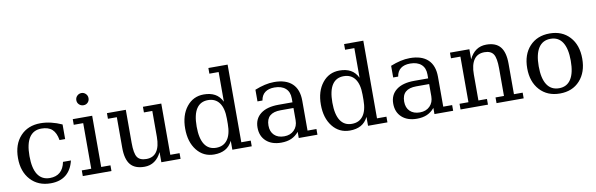

<svg xmlns="http://www.w3.org/2000/svg" viewBox="-48 -1128 4888 1575"><g transform="rotate(-10 2396.0 -340.5)"><path d="M470.2 -143.1Q452.6 -67.4 403.6 -27.3Q354.5 12.7 275.9 12.7Q171.4 12.7 108.6 -55.9Q45.9 -124.5 45.9 -237.3Q45.9 -351.6 108.6 -419.4Q171.4 -487.3 275.9 -487.3Q319.8 -487.3 365 -476.6Q410.2 -465.8 454.1 -445.8V-324.2H407.2Q397 -385.7 365.7 -414.3Q334.5 -442.9 275.9 -442.9Q210 -442.9 175.8 -391.4Q141.6 -339.8 141.6 -237.3Q141.6 -134.3 175.8 -82.8Q210 -31.2 275.9 -31.2Q328.6 -31.2 360.8 -59.1Q393.1 -86.9 404.3 -143.1Z M599.6 -621.6Q599.6 -643.1 614.7 -658Q629.9 -672.9 651.4 -672.9Q671.4 -672.9 686.3 -658Q701.2 -643.1 701.2 -621.6Q701.2 -600.1 687 -585.7Q672.9 -571.3 651.4 -571.3Q629.9 -571.3 614.7 -585.7Q599.6 -600.1 599.6 -621.6ZM705.6 -47.4H782.7V0H543.9V-47.4H622.6V-427.2H543.9V-474.1H705.6Z M1128.4 -474.1H1281.2V-47.4H1358.4V0H1198.2V-84.5Q1175.8 -37.1 1139.9 -12.2Q1104 12.7 1057.1 12.7Q977.1 12.7 939.9 -32.2Q902.8 -77.1 902.8 -172.9V-427.2H828.6V-474.1H985.8V-198.7Q985.8 -111.3 1007.1 -79.3Q1028.3 -47.4 1083 -47.4Q1140.1 -47.4 1169.2 -89.4Q1198.2 -131.3 1198.2 -211.4V-427.2H1128.4Z M1872.6 -47.4H1951.2V0H1789.6V-74.2Q1767.1 -28.8 1729 -8.1Q1690.9 12.7 1636.7 12.7Q1548.3 12.7 1493.4 -56.4Q1438.5 -125.5 1438.5 -237.3Q1438.5 -348.6 1493.4 -418Q1548.3 -487.3 1636.7 -487.3Q1690.9 -487.3 1729 -466.6Q1767.1 -445.8 1789.6 -399.9V-647H1712.4V-694.3H1872.6ZM1789.6 -214.4V-259.8Q1789.6 -345.7 1756.8 -390.6Q1724.1 -435.5 1662.6 -435.5Q1599.6 -435.5 1566.9 -386.2Q1534.2 -336.9 1534.2 -237.3Q1534.2 -138.7 1566.9 -88.6Q1599.6 -38.6 1662.6 -38.6Q1724.1 -38.6 1756.8 -83.5Q1789.6 -128.4 1789.6 -214.4Z M2342.8 -148.4V-250H2235.8Q2175.8 -250 2145.8 -223.6Q2115.7 -197.3 2115.7 -143.1Q2115.7 -92.8 2145.8 -63.5Q2175.8 -34.2 2228.5 -34.2Q2279.8 -34.2 2311.3 -65.7Q2342.8 -97.2 2342.8 -148.4ZM2424.3 -295.9V-47.4H2498.5V0H2342.8V-51.3Q2315.4 -18.6 2279.8 -2.9Q2244.1 12.7 2195.8 12.7Q2117.2 12.7 2070.8 -29.3Q2024.4 -71.3 2024.4 -143.1Q2024.4 -215.8 2077.1 -256.6Q2129.9 -297.4 2227.1 -297.4H2342.8V-330.1Q2342.8 -384.3 2309.8 -413.6Q2276.9 -442.9 2217.3 -442.9Q2168.5 -442.9 2139.2 -420.7Q2109.9 -398.4 2103 -354.5H2061.5V-451.7Q2104 -468.8 2144 -478Q2184.1 -487.3 2222.7 -487.3Q2321.3 -487.3 2372.8 -438.7Q2424.3 -390.1 2424.3 -295.9Z M3002.9 -47.4H3081.5V0H2919.9V-74.2Q2897.5 -28.8 2859.4 -8.1Q2821.3 12.7 2767.1 12.7Q2678.7 12.7 2623.8 -56.4Q2568.8 -125.5 2568.8 -237.3Q2568.8 -348.6 2623.8 -418Q2678.7 -487.3 2767.1 -487.3Q2821.3 -487.3 2859.4 -466.6Q2897.5 -445.8 2919.9 -399.9V-647H2842.8V-694.3H3002.9ZM2919.9 -214.4V-259.8Q2919.9 -345.7 2887.2 -390.6Q2854.5 -435.5 2793 -435.5Q2730 -435.5 2697.3 -386.2Q2664.6 -336.9 2664.6 -237.3Q2664.6 -138.7 2697.3 -88.6Q2730 -38.6 2793 -38.6Q2854.5 -38.6 2887.2 -83.5Q2919.9 -128.4 2919.9 -214.4Z M3473.1 -148.4V-250H3366.2Q3306.2 -250 3276.1 -223.6Q3246.1 -197.3 3246.1 -143.1Q3246.1 -92.8 3276.1 -63.5Q3306.2 -34.2 3358.9 -34.2Q3410.2 -34.2 3441.7 -65.7Q3473.1 -97.2 3473.1 -148.4ZM3554.7 -295.9V-47.4H3628.9V0H3473.1V-51.3Q3445.8 -18.6 3410.2 -2.9Q3374.5 12.7 3326.2 12.7Q3247.6 12.7 3201.2 -29.3Q3154.8 -71.3 3154.8 -143.1Q3154.8 -215.8 3207.5 -256.6Q3260.3 -297.4 3357.4 -297.4H3473.1V-330.1Q3473.1 -384.3 3440.2 -413.6Q3407.2 -442.9 3347.7 -442.9Q3298.8 -442.9 3269.5 -420.7Q3240.2 -398.4 3233.4 -354.5H3191.9V-451.7Q3234.4 -468.8 3274.4 -478Q3314.5 -487.3 3353 -487.3Q3451.7 -487.3 3503.2 -438.7Q3554.7 -390.1 3554.7 -295.9Z M3690.4 0V-47.4H3764.6V-427.2H3686V-474.1H3847.7V-390.1Q3870.6 -438.5 3906.2 -462.9Q3941.9 -487.3 3990.2 -487.3Q4068.8 -487.3 4106.2 -442.1Q4143.6 -397 4143.6 -301.3V-47.4H4216.3V0H3990.2V-47.4H4060.5V-275.9Q4060.5 -362.8 4039.1 -395.8Q4017.6 -428.7 3964.8 -428.7Q3906.2 -428.7 3877 -386.5Q3847.7 -344.2 3847.7 -264.2V-47.4H3918.9V0Z M4517.6 -31.2Q4583 -31.2 4616.7 -83.5Q4650.4 -135.7 4650.4 -237.3Q4650.4 -338.4 4616.7 -390.6Q4583 -442.9 4517.6 -442.9Q4451.7 -442.9 4417.5 -390.6Q4383.3 -338.4 4383.3 -237.3Q4383.3 -135.7 4417.5 -83.5Q4451.7 -31.2 4517.6 -31.2ZM4517.6 12.7Q4413.1 12.7 4350.3 -55.9Q4287.6 -124.5 4287.6 -237.3Q4287.6 -351.6 4350.3 -419.4Q4413.1 -487.3 4517.6 -487.3Q4621.6 -487.3 4683.8 -419.4Q4746.1 -351.6 4746.1 -237.3Q4746.1 -124.5 4683.8 -55.9Q4621.6 12.7 4517.6 12.7Z"/></g></svg>

Font: KhunPaOh
Style: Regular
Weight: 400
Designer: Khon Soe Zaw Thu
Version: Version 1.00 July 11, 2016, initial release